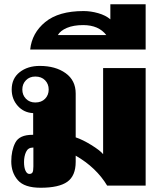

<svg xmlns="http://www.w3.org/2000/svg" viewBox="-20 -873 759 903"><path d="M33 -114Q33 -165 52 -202Q71 -239 133 -239H136V-341Q92 -343 63.5 -375Q35 -407 35 -452Q35 -504 72.5 -533.5Q110 -563 167 -563Q241 -563 288.5 -529Q336 -495 336 -433V-227Q369 -216 409.5 -191Q450 -166 465 -148V-553H665V0H484Q433 -85 336 -141V-112Q336 -46 296.5 -18Q257 10 171 10Q95 10 64 -25.5Q33 -61 33 -114ZM209 -452Q209 -478 192 -495.5Q175 -513 146 -513Q119 -513 102 -495.5Q85 -478 85 -452Q85 -426 102 -408.5Q119 -391 146 -391Q175 -391 192 -408.5Q209 -426 209 -452ZM137 -90V-179H135Q112 -179 102.5 -158.5Q93 -138 93 -111Q93 -85 100 -70Q107 -55 118 -55Q128 -55 132.5 -61.5Q137 -68 137 -90Z M373 -821Q407 -821 442 -811Q477 -801 499 -782V-853H665V-640H122Q130 -718 193 -769.5Q256 -821 373 -821ZM480 -708Q444 -755 371 -755Q326 -755 295 -742Q264 -729 252 -708Z"/></svg>

Font: Taviraj Black
Style: Regular
Weight: 900
Designer: Katatrad Team
Foundry: CadsonDemak
Version: Version 1.001